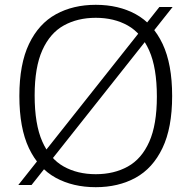

<svg xmlns="http://www.w3.org/2000/svg" viewBox="-20 -769 796 798"><path d="M111 0H56L642.5 -740H697.5ZM378 9Q283 9 211.5 -30.2Q140 -69.5 100.2 -153.2Q60.5 -237 60.5 -370Q60.5 -503 100.8 -586.8Q141 -670.5 212.5 -709.8Q284 -749 378 -749Q473 -749 544.5 -709.8Q616 -670.5 655.8 -586.5Q695.5 -502.5 695.5 -370Q695.5 -237.5 655.2 -153.5Q615 -69.5 543.5 -30.2Q472 9 378 9ZM378 -45Q454 -45 511.2 -76.8Q568.5 -108.5 600.2 -179.5Q632 -250.5 632 -367.5Q632 -487.5 600 -559.2Q568 -631 511 -663Q454 -695 378 -695Q302.5 -695 245.2 -663.2Q188 -631.5 156 -560.5Q124 -489.5 124 -372.5Q124 -252.5 155.8 -180.8Q187.5 -109 244.8 -77Q302 -45 378 -45Z"/></svg>

Font: Encode Sans SC SemiExpanded Light
Style: Regular
Weight: 300
Width: 6
Designer: Multiple Designers
Foundry: Impallari Type
Version: Version 3.002